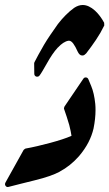

<svg xmlns="http://www.w3.org/2000/svg" viewBox="-29 -741 433 761"><path d="M300.8 -428.2Q304.7 -434.6 311.5 -434.1Q318.4 -433.6 321.3 -426.8L332.5 -399.9Q344.2 -372.1 348.6 -329.1Q349.1 -323.2 349.4 -316.9Q349.6 -310.5 349.6 -304.2Q349.6 -271 341.8 -231.9Q335.4 -204.1 321.5 -177Q307.6 -149.9 284.2 -122.1Q249.5 -83 208 -61H208.5Q174.8 -42.5 108.9 -26.4Q77.1 -18.6 51.8 -12.2Q26.4 -5.9 5.9 -0.5Q-2.4 2 -6.8 -4.2Q-11.2 -10.3 -7.3 -17.6L64.5 -146.5Q65.4 -147.5 68.1 -149.7Q70.8 -151.9 72.8 -152.3Q94.7 -156.2 119.1 -161.9Q143.6 -167.5 170.4 -174.8Q195.8 -181.6 216.8 -188.5Q237.8 -195.3 254.4 -202.6Q253.4 -210.9 251 -221.7Q248.5 -232.4 245.6 -245.1Q240.2 -262.2 235.4 -278.3Q230.5 -294.4 225.1 -308.6Q224.1 -310.5 224.9 -313.7Q225.6 -316.9 226.6 -318.8ZM384.3 -640.1Q370.1 -610.8 351.6 -583.3Q333 -555.7 312.5 -529.3Q308.6 -525.4 305.4 -523.2Q302.2 -521 296.9 -521Q291 -521 286.4 -525.4Q281.7 -529.8 278.3 -537.6Q270 -556.6 261.5 -568.1Q252.9 -579.6 244.6 -579.6H242.7Q232.4 -578.1 221.7 -571Q210.9 -564 200.7 -552.7V-553.2Q188.5 -540 178 -524.4Q167.5 -508.8 157.7 -491.2Q147.5 -473.1 140.1 -460.7Q132.8 -448.2 127.9 -441.9Q125.5 -438.5 121.8 -437.5Q118.2 -436.5 114.7 -437.5Q111.3 -438.5 109.1 -441.4Q106.9 -444.3 106.9 -448.7L106.4 -490.2L107.4 -494.1Q113.3 -505.9 123.3 -524.2Q133.3 -542.5 145.5 -563.5Q156.7 -582.5 171.4 -604Q186 -625.5 200.7 -646Q215.3 -665 231.7 -681.4Q248 -697.8 265.1 -710Q282.2 -721.2 298.8 -721.2Q322.8 -721.2 347.7 -698.7Q368.2 -679.7 383.8 -650.9Z"/></svg>

Font: Aref Ruqaa
Style: Bold
Weight: 700
Designer: Abdullah Aref
Version: Version 1.002